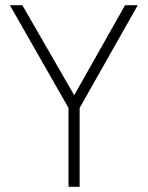

<svg xmlns="http://www.w3.org/2000/svg" viewBox="-20 -720 570 740"><path d="M244 0V-304L18 -700H66L266 -353L462 -700H511L287 -304V0Z"/></svg>

Font: Haskoy ExtraLight
Style: Regular
Weight: 200
Designer: Ertekin Erdin
Foundry: Ertekin Erdin
Version: Version 2.000; ttfautohint (v1.8.4.7-5d5b)